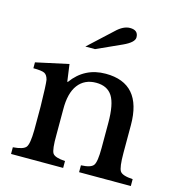

<svg xmlns="http://www.w3.org/2000/svg" viewBox="-110 -846 878 943"><g transform="rotate(15 329.0 -374.5)"><path d="M206 -414H209Q272 -501 379 -501Q563 -501 563 -289V-149Q563 -74 575 -56Q587 -38 640 -35V0H377V-35Q427 -37 440 -55Q453 -73 453 -143V-271Q453 -366 427.5 -406Q402 -446 345 -446Q286 -446 253.5 -403Q221 -360 222 -277V-149Q221 -73 232.5 -55.5Q244 -38 296 -35V0H31V-34Q84 -38 97 -55.5Q110 -73 111 -142V-262Q109 -373 105 -397Q99 -421 84.5 -428Q70 -435 28 -435V-465L194 -501ZM296 -604H247L366 -714Q402 -749 436 -749Q478 -749 478 -712Q478 -687 424 -662Z"/></g></svg>

Font: Kolar Light
Style: Regular
Weight: 300
Designer: Ramakrishna Saiteja (Kannada); Shiva Nallaperumal (Latin)
Foundry: Indian Type Foundry
Version: Version 1.001;PS 1.0;hotconv 1.0.88;makeotf.lib2.5.647800